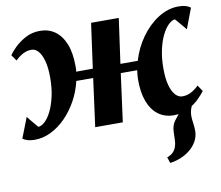

<svg xmlns="http://www.w3.org/2000/svg" viewBox="-89 -644 1149 997"><g transform="rotate(-10 486.0 -145.5)"><path d="M730 250.5 719.5 219.5Q741.5 211 752.8 198.8Q764 186.5 769 170Q774 155.5 774.2 137Q774.5 118.5 775.5 98.5Q776 60 794.2 37.2Q812.5 14.5 827.5 -5L908.5 -49Q894.5 -31 887.2 -11Q880 9 880 30.5Q880 45 883.2 66.2Q886.5 87.5 886.5 107.5Q886.5 137.5 872.5 163Q858.5 188.5 834 208Q812.5 225 785.8 235.8Q759 246.5 730 250.5ZM59 10Q37 10 21.8 5.5Q6.5 1 -4.5 -7L37.5 -114.5Q43 -107.5 49.2 -99.5Q55.5 -91.5 62.5 -83.5Q69.5 -75.5 76 -67.5Q82.5 -59.5 88 -53Q105.5 -54 123.8 -71.2Q142 -88.5 157.5 -120Q173 -151.5 183 -195.8Q193 -240 193 -294.5Q193 -348 183.2 -383.2Q173.5 -418.5 157.5 -436Q141.5 -453.5 122 -453.5Q99 -453.5 78.2 -443Q57.5 -432.5 36.5 -412L14.5 -443.5Q23.5 -458 46.8 -481.2Q70 -504.5 104.5 -523.5Q139 -542.5 182 -542.5Q227 -542.5 260.8 -518.8Q294.5 -495 313.8 -447.8Q333 -400.5 333 -329Q333 -322.5 332.8 -315.2Q332.5 -308 331.5 -301L419 -301.5L451.5 -537.5H597.5L564.5 -301H656Q675 -366.5 714.2 -421.5Q753.5 -476.5 805.2 -509.5Q857 -542.5 913 -542.5Q935 -542.5 950.2 -538Q965.5 -533.5 976 -525L935.5 -418Q929.5 -425 923 -433Q916.5 -441 909.5 -449Q902.5 -457 896 -465Q889.5 -473 883.5 -479.5Q867 -478.5 849 -461.2Q831 -444 815.2 -412.5Q799.5 -381 789.8 -336.8Q780 -292.5 780 -238Q780 -185 789.8 -149.8Q799.5 -114.5 816 -96.8Q832.5 -79 852.5 -79Q876 -79 896.8 -89.2Q917.5 -99.5 939.5 -120.5L961 -88Q951.5 -74.5 928.2 -51Q905 -27.5 870.5 -8.8Q836 10 792 10Q745 10 710.5 -15.5Q676 -41 657.8 -89.8Q639.5 -138.5 640.5 -208Q640.5 -218.5 641.8 -230.2Q643 -242 644.5 -253.5H558L524 0H378.5L412.5 -253.5H323.5Q311 -199.5 284.8 -152Q258.5 -104.5 222.8 -68Q187 -31.5 145 -10.8Q103 10 59 10Z"/></g></svg>

Font: Merriweather 60pt ExtraBold
Style: Italic
Weight: 800
Italic angle: -7.8°
Version: Version 2.101